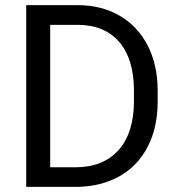

<svg xmlns="http://www.w3.org/2000/svg" viewBox="-20 -731 696 751"><path d="M82.5 0H279.3C343.3 -0.5 398.9 -14.6 447.3 -41.5C495.1 -68.4 532.2 -107.4 558.1 -157.7C584 -208 596.7 -267.1 596.7 -334V-379.4C596.2 -444.8 583.5 -502.9 557.6 -553.2C531.7 -603.5 494.6 -642.6 447.3 -669.9C399.9 -697.3 345.2 -710.9 283.2 -710.9H82.5ZM176.3 -633.8H285.6C355.5 -633.3 409.2 -610.4 447.3 -565.9C484.9 -521 503.9 -458 503.9 -377.4V-335.9C503.9 -252.9 483.9 -189 443.8 -144C403.3 -99.1 347.2 -76.7 274.9 -76.7H176.3Z"/></svg>

Font: Vazir
Style: Regular
Weight: 400
Designer: Saber Rastikerdar
Foundry: Saber Rastikerdar
Version: Version 27.002;January 24, 2021;FontCreator 13.0.0.2683 64-b